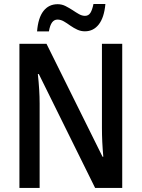

<svg xmlns="http://www.w3.org/2000/svg" viewBox="-20 -931 702 951"><path d="M76.2 0V-713.9H210.4L487.8 -154.8H491.7Q488.3 -191.9 486.6 -227.5Q484.9 -263.2 484.9 -297.4V-713.9H585.4V0H451.2L172.4 -564H167.5Q171.9 -522.9 174.1 -486.8Q176.3 -450.7 176.3 -418.5V0ZM163.6 -775.4Q168.9 -842.8 195.3 -876.5Q221.7 -910.2 265.6 -910.2Q286.6 -910.2 304.7 -900.9Q322.8 -891.6 339.4 -880.9Q356 -869.6 371.1 -861.1Q386.2 -852.5 400.9 -852.5Q418.5 -852.5 427.7 -867.2Q437 -881.8 442.9 -911.1H502Q496.1 -844.7 469.5 -810.3Q442.9 -775.9 400.4 -775.9Q380.9 -775.9 363.3 -783.9Q345.7 -792 328.1 -804.2Q312 -815.9 296.4 -825Q280.8 -834 264.6 -834Q248.5 -834 238 -820.1Q227.5 -806.2 222.2 -775.4Z"/></svg>

Font: Open Sans
Style: Regular
Weight: 600
Width: 3
Foundry: Ascender Corporation
Version: Version 1.000